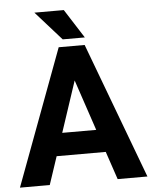

<svg xmlns="http://www.w3.org/2000/svg" viewBox="-60 -950 792 1000"><g transform="rotate(-5 336.5 -450.5)"><path d="M464.8 -146.5H208L159.2 0H3.4L268.1 -710.9H403.8L669.9 0H514.2ZM247.6 -265.1H425.3L335.9 -531.2ZM408.2 -750H292.5L157.7 -901.4H311.5Z"/></g></svg>

Font: TypoPRO Roboto
Style: Bold
Weight: 700
Designer: Google
Version: Version 2.136; 2016